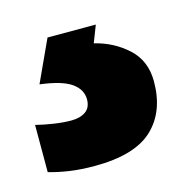

<svg xmlns="http://www.w3.org/2000/svg" viewBox="-69 -49 326 338"><g transform="rotate(-15 94.0 120.0)"><path d="M205 123Q205 178 172 209Q139 240 66 240Q41 240 20.5 237Q0 234 -17 229V143Q-1 147 16 149.5Q33 152 47 152Q63 152 73 145Q83 138 83 123Q83 105 66 93Q49 81 9 76L44 0H132L120 31Q154 39 179.5 62Q205 85 205 123Z"/></g></svg>

Font: Noto Sans Gujarati SemiCondensed ExtraBold
Style: Regular
Weight: 800
Width: 4
Designer: Jelle Bosma - Monotype Design Team, Universal Thirst
Foundry: Monotype Imaging Inc.
Version: Version 2.106; ttfautohint (v1.8.4.7-5d5b)